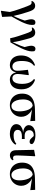

<svg xmlns="http://www.w3.org/2000/svg" viewBox="1710 -2304 808 4269"><g transform="rotate(90 2114.5 -169.0)"><path d="M219.4 208.9 253.7 -41 252.8 44.3Q219.8 -92.4 181.8 -195.4Q143.8 -298.3 119.5 -365.4Q103 -411 90.5 -432.4Q78 -453.7 64.9 -460.4Q51.8 -467.1 32.1 -467.1Q19.4 -467.1 7.3 -462.3L1.5 -479.4Q16.9 -511.4 44 -528.8Q71.2 -546.2 106.3 -546.2Q136.3 -546.2 159.3 -534.8Q182.3 -523.5 203.4 -488.5Q224.6 -453.4 245.8 -383.5Q265.8 -323 290.8 -236.2Q315.8 -149.4 337.6 -49.8L344.3 -47.4L355.6 189.3L228.4 215.7ZM334.2 0.1 313.8 -26.4Q341.4 -78.4 363.4 -125Q385.4 -171.6 403 -216.7Q420.5 -261.7 434.5 -308.6Q448.4 -355.5 459 -407.8L451.5 -257.3Q435.3 -322.3 425.3 -359.4Q415.4 -396.5 411.4 -419Q407.3 -441.4 407.3 -461.3Q407.3 -504.2 425.8 -528.1Q444.4 -551.9 477 -551.9Q494.5 -551.9 505.6 -546.7Q516.7 -541.5 527.6 -530Q531.8 -514.9 532.6 -501.9Q533.5 -489 533.5 -471.2Q533.5 -425.4 515.7 -367.7Q497.9 -310.1 468.2 -247.3Q438.5 -184.6 403.2 -121.1Q368 -57.5 334.2 0.1Z M830.4 10.4Q811 -85.1 783.4 -167.9Q755.8 -250.6 730.4 -325.6Q702.6 -408.5 682.5 -442.8Q662.4 -477.1 634.3 -477.1Q614.9 -477.1 598.9 -469.1L590.2 -484.7Q606.4 -515.8 637.5 -531.7Q668.5 -547.7 702.9 -547.7Q740.3 -547.7 766 -530.5Q791.8 -513.4 811.4 -473.1Q831 -432.7 847.2 -362.4Q868.9 -288.2 889.6 -200Q910.3 -111.8 920.2 -18.2H902.1L909.6 -33.3Q935.1 -84.4 956.3 -130.6Q977.4 -176.8 995.1 -221.5Q1012.8 -266.3 1026.4 -313.9Q1040 -361.6 1050.6 -415.3L1040.2 -256.3Q1020.1 -330.2 1008.2 -380.8Q996.3 -431.4 996.3 -462Q996.3 -502.5 1014.5 -527.6Q1032.6 -552.7 1067 -552.7Q1083.5 -552.7 1094.3 -547.5Q1105 -542.3 1115.6 -530.7Q1119.8 -516.3 1120.8 -503Q1121.8 -489.8 1121.8 -471.2Q1121.8 -425.1 1103.8 -367.5Q1085.9 -310 1056.5 -246.5Q1027.2 -183 991.8 -119Q956.5 -55.1 921.4 2.8Z M1431.8 16.2Q1365.5 16.2 1316.1 -13.6Q1266.6 -43.3 1239.8 -98.7Q1213 -154.1 1213 -232.3Q1213 -314.8 1240.4 -376.9Q1267.7 -439 1316 -481Q1364.3 -523 1426.8 -543.2L1443.7 -522.4Q1387.7 -480.8 1361.5 -416.2Q1335.3 -351.5 1335.3 -245.3Q1335.3 -134.2 1370 -87Q1404.6 -39.8 1458 -39.8Q1498.3 -39.8 1525.3 -66.4Q1552.2 -93 1552.2 -150.5Q1552.2 -205.9 1545.2 -263.8Q1538.2 -321.7 1531.6 -386.3L1640.2 -404.8L1650.4 -398.8Q1646.9 -363.7 1640.5 -319.1Q1634.1 -274.5 1629.2 -232.1Q1624.3 -189.8 1624.3 -159.4Q1624.3 -101.8 1650 -70.8Q1675.8 -39.8 1722.2 -39.8Q1758.6 -39.8 1785.9 -62.2Q1813.2 -84.6 1828.8 -131.8Q1844.4 -178.9 1844.4 -252.8Q1844.4 -346.1 1818.2 -411.5Q1791.9 -476.9 1736.4 -519.9L1753.3 -543.9Q1850.1 -513.4 1907.7 -436.3Q1965.3 -359.2 1965.3 -240.7Q1965.3 -157.4 1939.1 -100.1Q1913 -42.8 1864.4 -13.3Q1815.8 16.2 1748.3 16.2Q1675.2 16.2 1632 -31.9Q1588.7 -80 1582.6 -175.5H1593.4Q1592.3 -110.2 1570.6 -67.7Q1548.8 -25.2 1512.9 -4.5Q1477 16.2 1431.8 16.2Z M2315.5 16.2Q2243.9 16.2 2186.1 -16.3Q2128.3 -48.7 2094.8 -110.2Q2061.2 -171.8 2061.2 -257.1Q2061.2 -344.6 2096.4 -407.2Q2131.5 -469.7 2207 -504.3Q2282.4 -538.9 2403.5 -541.4L2666.6 -546.6L2672.7 -437.5L2384.8 -480.3L2357.9 -493.5Q2270.8 -494 2230.4 -434.2Q2189.9 -374.4 2189.9 -277.8Q2189.9 -194.4 2210.4 -136.5Q2230.8 -78.6 2264 -48.6Q2297.1 -18.7 2335.2 -18.7Q2392.3 -18.7 2424 -66.6Q2455.7 -114.5 2455.7 -199.6Q2455.7 -251.2 2446.1 -302.6Q2436.6 -354.1 2417.8 -396.8Q2399 -439.5 2370.4 -466.3Q2341.8 -493.2 2304.2 -495.5L2325.9 -504.5Q2371.2 -496.4 2415.6 -475.4Q2460 -454.4 2496.1 -420.2Q2532.3 -385.9 2554.4 -339.8Q2576.4 -293.6 2576.4 -235.7Q2576.4 -165.4 2542.5 -108.2Q2508.5 -51.1 2449.8 -17.5Q2391.1 16.2 2315.5 16.2Z M2955.9 16.2Q2894.5 16.2 2845.4 -1.2Q2796.4 -18.5 2767.9 -51.5Q2739.4 -84.5 2739.4 -130.8Q2739.4 -168.4 2762 -201.7Q2784.6 -235 2836.8 -257.1Q2889 -279.1 2977.4 -283.1V-274.3Q2862.6 -278.8 2812.1 -315.2Q2761.6 -351.5 2761.6 -404.7Q2761.6 -443.9 2785.9 -477.5Q2810.2 -511 2859.6 -531.5Q2909.1 -551.9 2984 -551.9Q3028 -551.9 3068.7 -543.9Q3109.5 -535.8 3139.9 -519.6Q3170.3 -503.3 3183.7 -479.2Q3185.2 -452.9 3171.8 -437.9Q3158.4 -422.9 3133.1 -422.9Q3111.6 -422.9 3093.6 -429.9Q3075.7 -436.8 3049.2 -466.1L2986.2 -533.9L3047.5 -534.8L3069.7 -509.1Q3042.5 -511.9 3023.4 -513.3Q3004.2 -514.7 2986.4 -514.7Q2934.6 -514.7 2904.6 -488.3Q2874.6 -461.8 2874.6 -416.3Q2874.6 -370.3 2905.5 -341.3Q2936.5 -312.4 3009.1 -312.4Q3023.8 -312.4 3037.7 -312.9Q3051.7 -313.4 3070.4 -314.4V-249.8Q3047.3 -251.6 3035.5 -251.6Q3023.7 -251.6 3014.3 -251.6Q2957.7 -251.6 2925.6 -239.1Q2893.6 -226.7 2880.3 -205.6Q2867.1 -184.5 2867.1 -156.2Q2867.1 -117.7 2897.4 -92.5Q2927.7 -67.3 2993.1 -67.3Q3053.3 -67.3 3097 -82.4Q3140.6 -97.5 3178.2 -127.9L3196.3 -106.5Q3163.7 -53.4 3100.5 -18.6Q3037.3 16.2 2955.9 16.2Z M3432.8 15.5Q3382.4 15.5 3351.6 -18.1Q3320.9 -51.7 3319.4 -119.2L3310.8 -522.4L3445.5 -547.4L3453.7 -540.7Q3448.3 -445.9 3444.9 -378.9Q3441.6 -311.9 3439.6 -265.3Q3437.6 -218.6 3436.9 -185.7Q3436.3 -152.8 3436.3 -126.4Q3436.3 -84 3451.6 -69.1Q3466.9 -54.2 3489.5 -54.2Q3503.7 -54.2 3514 -57.2Q3524.3 -60.2 3532.8 -64.5L3543.7 -46.8Q3534 -24.2 3504.4 -4.4Q3474.8 15.5 3432.8 15.5Z M3849.5 16.2Q3777.9 16.2 3720.1 -16.3Q3662.3 -48.7 3628.8 -110.2Q3595.2 -171.8 3595.2 -257.1Q3595.2 -344.6 3630.4 -407.2Q3665.5 -469.7 3741 -504.3Q3816.4 -538.9 3937.5 -541.4L4200.6 -546.6L4206.7 -437.5L3918.8 -480.3L3891.9 -493.5Q3804.8 -494 3764.4 -434.2Q3723.9 -374.4 3723.9 -277.8Q3723.9 -194.4 3744.4 -136.5Q3764.8 -78.6 3798 -48.6Q3831.1 -18.7 3869.2 -18.7Q3926.3 -18.7 3958 -66.6Q3989.7 -114.5 3989.7 -199.6Q3989.7 -251.2 3980.1 -302.6Q3970.6 -354.1 3951.8 -396.8Q3933 -439.5 3904.4 -466.3Q3875.8 -493.2 3838.2 -495.5L3859.9 -504.5Q3905.2 -496.4 3949.6 -475.4Q3994 -454.4 4030.1 -420.2Q4066.3 -385.9 4088.4 -339.8Q4110.4 -293.6 4110.4 -235.7Q4110.4 -165.4 4076.5 -108.2Q4042.5 -51.1 3983.8 -17.5Q3925.1 16.2 3849.5 16.2Z"/></g></svg>

Font: Noto Serif SC ExtraLight
Style: Regular
Weight: 200
Designer: Ryoko NISHIZUKA 西塚涼子 (kana & ideographs); Frank Grießhammer (Latin, Greek & Cyrillic); Wenlong ZHANG 张文龙 (bopomofo); San
Foundry: Adobe
Version: Version 2.002-H1;hotconv 1.1.0;makeotfexe 2.6.0